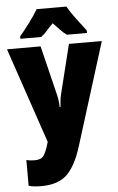

<svg xmlns="http://www.w3.org/2000/svg" viewBox="-64 -809 671 1093"><g transform="rotate(-5 271.0 -263.0)"><path d="M0 -553 185 -8 182 2Q168 50 153.5 70Q139 90 102 90Q74 90 55 84V232Q85 240 127 240Q224 240 274.5 191Q325 142 359 33L542 -553H354L285 -274Q280 -254 278 -235Q276 -216 275 -200H270Q270 -237 260 -275L192 -553ZM358 -766H188Q171 -736 137.5 -691Q104 -646 81 -620V-606H200Q219 -620 234 -637.5Q249 -655 272 -678Q295 -655 311 -637.5Q327 -620 347 -606H462V-620Q437 -653 407 -692.5Q377 -732 358 -766Z"/></g></svg>

Font: Noto Sans Display SemiCondensed Black
Style: Regular
Weight: 900
Width: 4
Designer: Monotype Design Team
Foundry: Monotype Imaging Inc.
Version: Version 1.900